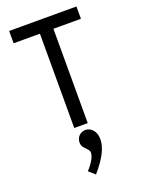

<svg xmlns="http://www.w3.org/2000/svg" viewBox="-167 -699 784 1056"><g transform="rotate(-20 225.0 -171.5)"><path d="M180 0V-552H26V-624H420V-552H259V0ZM205 281 169 249Q191 226 205.5 201Q220 176 220 159Q220 147 210 137Q200 127 190 115Q180 103 180 86Q180 62 195.5 46.5Q211 31 234 31Q258 31 276 51.5Q294 72 294 107Q294 180 205 281Z"/></g></svg>

Font: Inconsolata SemiCondensed Medium
Style: Regular
Weight: 500
Width: 4
Monospace: yes
Designer: Raph Levien, Cyreal, Brenton Simpson
Foundry: Raph Levien, Cyreal, Google
Version: Version 3.001; ttfautohint (v1.8.2.53-6de2)